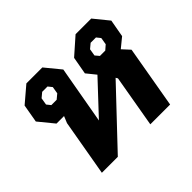

<svg xmlns="http://www.w3.org/2000/svg" viewBox="-129 -739 919 919"><g transform="rotate(-45 331.0 -279.0)"><path d="M622 -394 573 -354 608 -316 553 0H419L465 -265L459 -275L199 0H91L141 -286L155 -320H104L41 -397L57 -489L138 -558H246L310 -480L258 -187L408 -347L370 -394L386 -483L471 -558H577L638 -483ZM463 -422 480 -402H516L539 -422L545 -458L529 -478H493L469 -458ZM215 -456 199 -476H163L139 -456L133 -420L149 -400H185L209 -420Z"/></g></svg>

Font: Chakra Petch
Style: Bold Italic
Weight: 700
Italic angle: -10°
Designer: Katatrad Aksorn Co.,Ltd.
Foundry: Cadson Demak Co.,Ltd.
Version: Version 1.000; ttfautohint (v1.6)